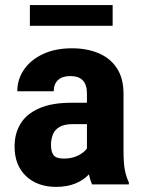

<svg xmlns="http://www.w3.org/2000/svg" viewBox="-20 -729 564 759"><path d="M425.3 -709V-627H98.1V-709ZM468.3 -130.9Q468.3 -83 473.9 -55.4Q479.5 -27.8 489.3 -8.3V0H343.8Q336.4 -17.1 331.5 -39.6Q309.6 -16.1 276.9 -3.2Q244.1 9.8 202.1 9.8Q128.4 9.8 83 -32.7Q37.6 -75.2 37.6 -150.4Q37.6 -201.7 61.5 -240.5Q85.4 -279.3 135.3 -301Q185.1 -322.8 262.2 -322.8H323.7V-359.4Q323.7 -429.7 255.9 -428.2Q226.6 -428.2 209.5 -412.6Q192.4 -397 192.4 -368.2H48.3Q48.3 -415.5 75 -454.1Q101.6 -492.7 150.1 -515.4Q198.7 -538.1 264.6 -538.1Q323.2 -538.1 369.4 -518.8Q415.5 -499.5 441.9 -459.7Q468.3 -419.9 468.3 -357.4ZM232.9 -102.1Q264.2 -102.1 288.3 -114Q312.5 -126 323.7 -142.1V-238.3H268.1Q233.9 -238.3 215.1 -227.1Q196.3 -215.8 189 -197.3Q181.6 -178.7 181.6 -156.2Q181.6 -128.9 191.9 -115.5Q202.1 -102.1 232.9 -102.1Z"/></svg>

Font: Robert Sans Black
Style: Regular
Weight: 900
Designer: Christian Robertson (extended by Adam Twardoch)
Foundry: Google
Version: Version 12.135;April 2, 2019;FontCreator 11.5.0.2425 64-bit;